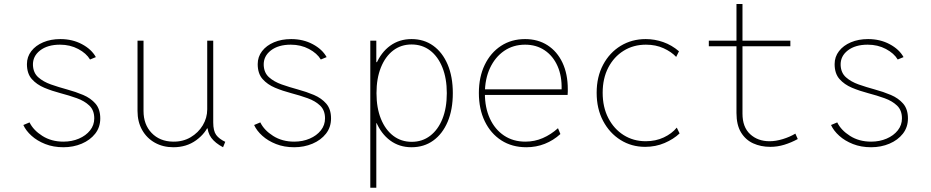

<svg xmlns="http://www.w3.org/2000/svg" viewBox="-20 -710 4540 936"><path d="M289.1 7.8Q240.2 7.8 200.7 -7.8Q161.1 -23.4 133.8 -48.1Q106.4 -72.8 93.8 -100.6L124 -113.3Q142.6 -75.2 186.5 -47.4Q230.5 -19.5 289.1 -19.5Q330.6 -19.5 364.7 -34.2Q398.9 -48.8 419.2 -74.5Q439.5 -100.1 439.5 -132.8Q439.5 -172.4 415.8 -195.1Q392.1 -217.8 354.7 -231.2Q317.4 -244.6 275.4 -255.6Q233.4 -266.6 196 -282.2Q158.7 -297.9 135 -324.7Q111.3 -351.6 111.3 -397.5Q111.3 -433.1 132.6 -460.7Q153.8 -488.3 190.7 -503.9Q227.5 -519.5 274.4 -519.5Q333 -519.5 379.6 -494.6Q426.3 -469.7 447.3 -431.6L418.9 -419.9Q400.9 -450.2 361.3 -471.2Q321.8 -492.2 272.5 -492.2Q211.9 -492.2 175.5 -464.1Q139.2 -436 140.6 -392.6Q142.1 -355 166.5 -333.3Q190.9 -311.5 228.3 -298.3Q265.6 -285.2 307.1 -273.9Q348.6 -262.7 385.5 -247.1Q422.4 -231.4 445.6 -204.6Q468.8 -177.7 468.8 -132.8Q468.8 -89.8 444.1 -58.3Q419.4 -26.9 378.4 -9.5Q337.4 7.8 289.1 7.8Z M825.2 7.8Q774.4 7.8 734.9 -14.4Q695.3 -36.6 672.9 -76.4Q650.4 -116.2 650.4 -168.9V-511.7H679.7V-168.9Q679.7 -103 719.2 -61.8Q758.8 -20.5 823.2 -19.5Q871.6 -18.6 909.2 -40.8Q946.8 -63 968.5 -99.1Q990.2 -135.3 990.2 -176.8V-511.7H1019.5V-113.3Q1019.5 -71.8 1033.9 -52.2Q1048.3 -32.7 1078.1 -18.6L1067.4 7.8Q1029.3 -12.2 1010.3 -37.8Q991.2 -63.5 990.2 -103.5L1004.9 -84H980.5L1001 -108.4Q982.9 -60.1 936 -26.1Q889.2 7.8 825.2 7.8Z M1414.1 7.8Q1365.2 7.8 1325.7 -7.8Q1286.1 -23.4 1258.8 -48.1Q1231.4 -72.8 1218.8 -100.6L1249 -113.3Q1267.6 -75.2 1311.5 -47.4Q1355.5 -19.5 1414.1 -19.5Q1455.6 -19.5 1489.7 -34.2Q1523.9 -48.8 1544.2 -74.5Q1564.5 -100.1 1564.5 -132.8Q1564.5 -172.4 1540.8 -195.1Q1517.1 -217.8 1479.7 -231.2Q1442.4 -244.6 1400.4 -255.6Q1358.4 -266.6 1321 -282.2Q1283.7 -297.9 1260 -324.7Q1236.3 -351.6 1236.3 -397.5Q1236.3 -433.1 1257.6 -460.7Q1278.8 -488.3 1315.7 -503.9Q1352.5 -519.5 1399.4 -519.5Q1458 -519.5 1504.6 -494.6Q1551.3 -469.7 1572.3 -431.6L1543.9 -419.9Q1525.9 -450.2 1486.3 -471.2Q1446.8 -492.2 1397.5 -492.2Q1336.9 -492.2 1300.5 -464.1Q1264.2 -436 1265.6 -392.6Q1267.1 -355 1291.5 -333.3Q1315.9 -311.5 1353.3 -298.3Q1390.6 -285.2 1432.1 -273.9Q1473.6 -262.7 1510.5 -247.1Q1547.4 -231.4 1570.6 -204.6Q1593.8 -177.7 1593.8 -132.8Q1593.8 -89.8 1569.1 -58.3Q1544.4 -26.9 1503.4 -9.5Q1462.4 7.8 1414.1 7.8Z M1785.2 205.1V-511.7H1814.5V-407.2H1828.1L1810.5 -365.2V-161.1L1826.2 -109.4H1814.5V205.1ZM1986.3 7.8Q1926.8 7.8 1882.1 -25.1Q1837.4 -58.1 1812.7 -117.7Q1788.1 -177.2 1788.1 -257.8Q1788.1 -336.9 1812.7 -395.8Q1837.4 -454.6 1882.1 -487.1Q1926.8 -519.5 1986.3 -519.5Q2046.9 -519.5 2092 -487.1Q2137.2 -454.6 2162.4 -395.3Q2187.5 -335.9 2187.5 -255.9Q2187.5 -175.8 2162.4 -116.5Q2137.2 -57.1 2092 -24.7Q2046.9 7.8 1986.3 7.8ZM1987.3 -18.6Q2038.6 -18.6 2077.1 -48.1Q2115.7 -77.6 2137 -130.9Q2158.2 -184.1 2158.2 -255.9Q2158.2 -327.6 2136.7 -381.1Q2115.2 -434.6 2076.7 -463.9Q2038.1 -493.2 1986.3 -493.2Q1935.1 -493.2 1896.7 -463.9Q1858.4 -434.6 1836.9 -381.1Q1815.4 -327.6 1815.4 -255.9Q1815.4 -184.1 1836.9 -130.9Q1858.4 -77.6 1897 -48.1Q1935.5 -18.6 1987.3 -18.6Z M2545.9 7.8Q2476.1 7.8 2424.1 -25.6Q2372.1 -59.1 2343.3 -118.7Q2314.5 -178.2 2314.5 -256.8Q2314.5 -334.5 2343 -393.8Q2371.6 -453.1 2422.4 -486.3Q2473.1 -519.5 2540 -519.5Q2602.5 -519.5 2649.4 -489.3Q2696.3 -459 2722.2 -404.1Q2748 -349.1 2748 -275.4Q2748 -273.4 2748 -263.7Q2748 -253.9 2747.1 -247.1H2337.9V-274.4H2717.8Q2719.7 -338.9 2698 -387.9Q2676.3 -437 2635.5 -464.6Q2594.7 -492.2 2540 -492.2Q2481.9 -492.2 2437.7 -461.9Q2393.6 -431.6 2368.7 -378.2Q2343.8 -324.7 2343.8 -254.9Q2343.8 -185.1 2368.2 -132.1Q2392.6 -79.1 2437 -49.3Q2481.4 -19.5 2541 -19.5Q2586.4 -19.5 2626.2 -36.9Q2666 -54.2 2700.2 -85L2711.9 -56.6Q2677.7 -25.4 2635.7 -8.8Q2593.8 7.8 2545.9 7.8Z M3125 5.9Q3058.6 5.9 3005.1 -27.6Q2951.7 -61 2920.2 -120.4Q2888.7 -179.7 2888.7 -257.8Q2888.7 -335.4 2920.2 -394.5Q2951.7 -453.6 3005.9 -486.6Q3060.1 -519.5 3127.9 -519.5Q3171.4 -519.5 3213.1 -504.9Q3254.9 -490.2 3290 -460L3276.4 -432.6Q3252.9 -457.5 3214.8 -474.9Q3176.8 -492.2 3128.9 -492.2Q3067.9 -492.2 3020.3 -462.6Q2972.7 -433.1 2945.3 -380.4Q2918 -327.6 2918 -257.8Q2918 -187.5 2945.6 -134.3Q2973.1 -81.1 3020.5 -51.3Q3067.9 -21.5 3127.9 -21.5Q3176.3 -21.5 3215.8 -40Q3255.4 -58.6 3279.3 -87.9L3293 -59.6Q3263.7 -31.7 3220 -12.9Q3176.3 5.9 3125 5.9Z M3735.4 5.9Q3689 5.9 3651.6 -11.2Q3614.3 -28.3 3592.3 -64.7Q3570.3 -101.1 3570.3 -159.2V-690.4H3599.6V-156.2Q3599.6 -90.3 3637 -55.9Q3674.3 -21.5 3731.4 -21.5Q3762.2 -21.5 3796.4 -32Q3830.6 -42.5 3857.4 -58.6L3869.1 -32.2Q3836.9 -14.6 3803.5 -4.4Q3770 5.9 3735.4 5.9ZM3435.5 -484.4V-511.7H3833V-484.4Z M4226.6 7.8Q4177.7 7.8 4138.2 -7.8Q4098.6 -23.4 4071.3 -48.1Q4043.9 -72.8 4031.2 -100.6L4061.5 -113.3Q4080.1 -75.2 4124 -47.4Q4168 -19.5 4226.6 -19.5Q4268.1 -19.5 4302.2 -34.2Q4336.4 -48.8 4356.7 -74.5Q4377 -100.1 4377 -132.8Q4377 -172.4 4353.3 -195.1Q4329.6 -217.8 4292.2 -231.2Q4254.9 -244.6 4212.9 -255.6Q4170.9 -266.6 4133.5 -282.2Q4096.2 -297.9 4072.5 -324.7Q4048.8 -351.6 4048.8 -397.5Q4048.8 -433.1 4070.1 -460.7Q4091.3 -488.3 4128.2 -503.9Q4165 -519.5 4211.9 -519.5Q4270.5 -519.5 4317.1 -494.6Q4363.8 -469.7 4384.8 -431.6L4356.4 -419.9Q4338.4 -450.2 4298.8 -471.2Q4259.3 -492.2 4210 -492.2Q4149.4 -492.2 4113 -464.1Q4076.7 -436 4078.1 -392.6Q4079.6 -355 4104 -333.3Q4128.4 -311.5 4165.8 -298.3Q4203.1 -285.2 4244.6 -273.9Q4286.1 -262.7 4323 -247.1Q4359.9 -231.4 4383.1 -204.6Q4406.2 -177.7 4406.2 -132.8Q4406.2 -89.8 4381.6 -58.3Q4356.9 -26.9 4315.9 -9.5Q4274.9 7.8 4226.6 7.8Z"/></svg>

Font: Reddit Mono ExtraLight
Style: Regular
Weight: 250
Monospace: yes
Designer: Stephen Hutchings
Foundry: Reddit
Version: Version 1.014